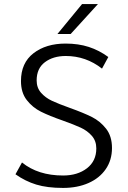

<svg xmlns="http://www.w3.org/2000/svg" viewBox="-20 -907 627 943"><path d="M56 0ZM56 -51 88 -109Q167 -45 290 -45Q361 -45 407 -80.5Q453 -116 453 -178Q453 -215 431 -240Q409 -265 376.5 -280Q344 -295 288 -315Q222 -338 181 -358.5Q140 -379 111.5 -415.5Q83 -452 83 -509Q83 -598 144.5 -645.5Q206 -693 302 -693Q365 -693 416 -676.5Q467 -660 512 -627L481 -570Q402 -632 303 -632Q241 -632 200.5 -601.5Q160 -571 160 -512Q160 -476 181.5 -451.5Q203 -427 235 -412Q267 -397 323 -377Q390 -353 431 -332.5Q472 -312 501 -275Q530 -238 530 -180Q530 -121 499.5 -76.5Q469 -32 414.5 -8Q360 16 290 16Q212 16 158 -0.5Q104 -17 56 -51ZM383 -887H461L327 -740H262Z"/></svg>

Font: Martel Sans Light
Style: Regular
Weight: 300
Designer: Dan Reynolds and Mathieu Réguer
Foundry: Dan Reynolds and Mathieu Réguer
Version: Version 1.002; ttfautohint (v1.1) -l 5 -r 5 -G 72 -x 0 -D la